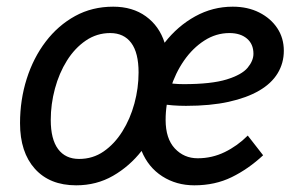

<svg xmlns="http://www.w3.org/2000/svg" viewBox="-20 -545 903 575"><path d="M40 -176Q40 -246 60 -309Q80 -372 117 -420.5Q154 -469 205 -497Q256 -525 319 -525Q377 -525 417 -496Q457 -467 473 -417Q512 -467 564.5 -496Q617 -525 677 -525Q722 -525 756.5 -507.5Q791 -490 810.5 -460.5Q830 -431 830 -393Q830 -356 811.5 -325.5Q793 -295 756 -273.5Q719 -252 664.5 -240Q610 -228 537 -228Q516 -228 497 -229.5Q478 -231 452 -235L462 -299Q483 -296 498.5 -294.5Q514 -293 530 -293Q613 -293 658.5 -307Q704 -321 721.5 -342Q739 -363 739 -384Q739 -413 719.5 -429.5Q700 -446 667 -446Q627 -446 592 -423.5Q557 -401 531 -363.5Q505 -326 490.5 -279.5Q476 -233 476 -186Q476 -130 503.5 -100.5Q531 -71 572 -71Q615 -71 653 -89.5Q691 -108 722 -139L768 -80Q724 -39 674 -14.5Q624 10 562 10Q508 10 466 -17Q424 -44 404 -93Q368 -47 318.5 -18.5Q269 10 208 10Q129 10 84.5 -39.5Q40 -89 40 -176ZM132 -186Q132 -128 154 -98.5Q176 -69 217 -69Q258 -69 290.5 -91.5Q323 -114 346.5 -151.5Q370 -189 382.5 -235Q395 -281 395 -328Q395 -387 373 -416.5Q351 -446 310 -446Q270 -446 237 -423.5Q204 -401 180.5 -363.5Q157 -326 144.5 -279.5Q132 -233 132 -186Z"/></svg>

Font: Radio Canada
Style: Italic
Weight: 400
Italic angle: -12°
Designer: Charles Daoud, Etienne Aubert Bonn, Alexandre Saumier Demers, Jacques Le Bailly
Foundry: Radio-Canada
Version: Version 2.104;gftools[0.9.28.dev5+ged2979d]